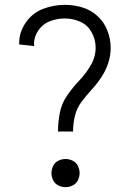

<svg xmlns="http://www.w3.org/2000/svg" viewBox="-20 -763 540 791"><path d="M250 8Q235 8 220.5 1Q206 -6 199 -20.5Q192 -35 192 -50Q192 -65 199 -79.5Q206 -94 220.5 -101Q235 -108 250 -108Q265 -108 279.5 -101Q294 -94 301 -79.5Q308 -65 308 -50Q308 -35 301 -20.5Q294 -6 279.5 1Q265 8 250 8ZM219 -221Q219 -260 226.5 -298.5Q234 -337 256.5 -369.5Q279 -402 306 -430.5Q333 -459 353.5 -493.5Q374 -528 374 -567Q374 -600 357.5 -630Q341 -660 310.5 -673.5Q280 -687 247 -687Q216 -687 186.5 -676Q157 -665 138.5 -638.5Q120 -612 120 -581L121 -573L59 -580Q59 -583 59 -586Q59 -631 86.5 -670.5Q114 -710 157.5 -726.5Q201 -743 247 -743Q284 -743 319 -732.5Q354 -722 381.5 -697Q409 -672 422.5 -637Q436 -602 436 -566Q436 -533 425.5 -502Q415 -471 397 -444Q379 -417 357 -393Q335 -369 315.5 -343Q296 -317 288.5 -285Q281 -253 281 -221Z"/></svg>

Font: Iosevka SS01 Light
Style: Regular
Weight: 300
Monospace: yes
Designer: Belleve Invis
Foundry: Belleve Invis
Version: 2.3.3; ttfautohint (v1.8.3)